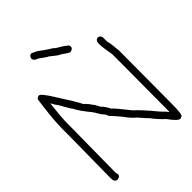

<svg xmlns="http://www.w3.org/2000/svg" viewBox="-241 -977 1068 1068"><g transform="rotate(-45 293.0 -443.0)"><path d="M70.3 -669.9Q84.5 -669.9 127 -601.6Q194.8 -496.6 212.9 -459Q217.3 -459 230.5 -441.4Q232.9 -441.4 248 -418Q252.4 -417 267.6 -384.8Q291 -360.8 302.7 -334Q314.9 -326.2 380.9 -242.2Q414.6 -213.4 484.4 -128.9Q515.6 -98.1 515.6 -93.8H519.5Q521.5 -441.4 521.5 -543Q509.8 -609.4 509.8 -623V-644.5Q513.2 -666 531.2 -666Q546.9 -666 550.8 -644.5V-613.3Q557.6 -592.8 562.5 -531.2Q562.5 -443.4 560.5 -115.2Q560.5 -25.4 546.9 -25.4Q540.5 -21.5 535.2 -21.5Q518.1 -21.5 478.5 -76.2Q442.9 -108.4 414.1 -148.4Q411.1 -148.4 369.1 -197.3Q341.3 -220.2 318.4 -253.9Q291.5 -286.6 263.7 -316.4Q260.7 -332.5 242.2 -349.6Q218.3 -391.1 212.9 -396.5Q172.4 -444.3 150.4 -486.3Q147.5 -486.3 109.4 -554.7Q95.7 -570.8 85.9 -591.8H84Q72.3 -492.7 72.3 -443.4V-404.3Q72.3 -335.4 68.4 -62.5L72.3 -48.8Q72.3 -33.2 50.8 -29.3Q27.3 -29.3 27.3 -60.5Q31.2 -348.1 31.2 -400.4V-449.2Q31.2 -518.1 50.8 -658.2Q59.6 -669.9 70.3 -669.9ZM207 -865.2Q239.7 -852.5 265.6 -830.1L316.4 -796.9Q316.4 -793 334 -783.2Q367.2 -764.6 377 -753.9Q385.7 -753.9 388.7 -736.3Q388.7 -720.7 367.2 -716.8H365.2Q356.9 -716.8 316.4 -746.1Q308.6 -746.1 261.7 -785.2Q256.3 -785.2 214.8 -816.4Q185.5 -826.7 185.5 -843.8Q189 -865.2 207 -865.2Z"/></g></svg>

Font: CEF Fonts CJK
Style: Regular
Weight: 400
Designer: PartyBoss (派对大魔王)
Version: Release 2.25